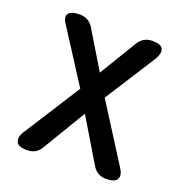

<svg xmlns="http://www.w3.org/2000/svg" viewBox="-126 -812 879 923"><g transform="rotate(20 313.0 -350.0)"><path d="M110 0Q65 0 56 -22Q47 -44 64 -72L251 -365L82 -628Q57 -663 70.5 -681.5Q84 -700 127 -700Q174 -700 198 -660L313 -470L428 -660Q452 -700 499 -700Q582 -700 544 -628L376 -365L562 -72Q582 -41 570.5 -20.5Q559 0 515 0Q469 0 445 -40L313 -260L181 -40Q158 0 110 0Z"/></g></svg>

Font: Zen Maru Gothic
Style: Bold
Weight: 700
Designer: Yoshimichi Ohira
Foundry: Positype
Version: Version 1.001